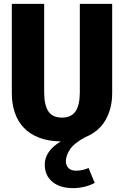

<svg xmlns="http://www.w3.org/2000/svg" viewBox="-20 -713 640 991"><path d="M211 136Q211 101 232.5 70.5Q254 40 294 17Q229 16 181.5 -2.5Q134 -21 103 -53.5Q72 -86 56.5 -131.5Q41 -177 41 -232V-693H208V-237Q208 -171 229.5 -138.5Q251 -106 300 -106Q348 -106 370 -138.5Q392 -171 392 -237V-693H559V-232Q559 -154 525 -94Q491 -34 420 -5Q361 27 340.5 59Q320 91 320 119Q320 140 333 154Q346 168 373 168Q392 168 409.5 163.5Q427 159 437 154L469 231Q445 244 416 251Q387 258 357 258Q290 258 250.5 225.5Q211 193 211 136Z"/></svg>

Font: Qzxlaeiskcpccdgjqmyffctclhy
Style: Regular
Weight: 700
Monospace: yes
Designer: Carrois Corporate & Edenspiekermann
Foundry: Carrois Corporate GbR & Edenspiekermann AG
Version: Version 2.001